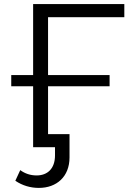

<svg xmlns="http://www.w3.org/2000/svg" viewBox="-20 -720 649 939"><path d="M249 0V40C249 105 212 138 159 138C129 138 102 129 79 112L55 164C90 188 130 199 170 199C257 199 320 144 320 50V-64H215V-298H516V-353H215V-636H588V-700H142V-353H35V-298H142V0Z"/></svg>

Font: Montserrat Z
Style: Regular
Weight: 400
Designer: Julieta Ulanovsky
Foundry: Julieta Ulanovsky
Version: Version 8.000